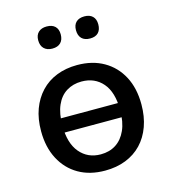

<svg xmlns="http://www.w3.org/2000/svg" viewBox="-107 -793 791 889"><g transform="rotate(-15 288.5 -348.5)"><path d="M288 9Q215 9 161.5 -22Q108 -53 78 -110Q48 -167 48 -244Q48 -303 65 -349Q82 -395 113.5 -428.5Q145 -462 189.5 -479.5Q234 -497 288 -497Q361 -497 415 -466Q469 -435 499 -378.5Q529 -322 529 -244Q529 -186 512 -139Q495 -92 463.5 -59Q432 -26 387.5 -8.5Q343 9 288 9ZM288 -69Q330 -69 361 -89Q392 -109 409.5 -148Q427 -187 427 -244Q427 -330 389 -374Q351 -418 288 -418Q247 -418 215.5 -398.5Q184 -379 167 -340Q150 -301 150 -244Q150 -159 188 -114Q226 -69 288 -69ZM114 -210V-278H464V-210ZM379 -600Q353 -600 339 -614Q325 -628 325 -654Q325 -679 339 -692.5Q353 -706 379 -706Q404 -706 418 -692.5Q432 -679 432 -654Q432 -628 418.5 -614Q405 -600 379 -600ZM198 -600Q173 -600 158.5 -614Q144 -628 144 -654Q144 -679 158.5 -692.5Q173 -706 198 -706Q224 -706 238 -692.5Q252 -679 252 -654Q252 -628 238 -614Q224 -600 198 -600Z"/></g></svg>

Font: Nunito SemiBold
Style: Regular
Weight: 600
Designer: Vernon Adams
Foundry: Vernon Adams
Version: Version 3.602